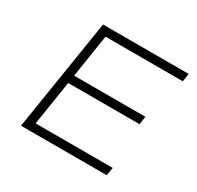

<svg xmlns="http://www.w3.org/2000/svg" viewBox="-152 -879 1077 1052"><g transform="rotate(30 387.0 -352.5)"><path d="M101 0 213 -705H755L747 -654H258L216 -383H667L659 -332H208L164 -51H652L643 0Z"/></g></svg>

Font: Nunito Sans 7pt Expanded ExtraLight
Style: Italic
Weight: 250
Width: 7
Italic angle: -9°
Designer: Vernon Adams
Foundry: Vernon Adams
Version: Version 3.101;gftools[0.9.27]